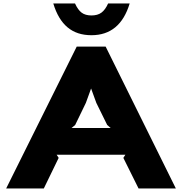

<svg xmlns="http://www.w3.org/2000/svg" viewBox="-20 -1076 1039 1096"><path d="M388.2 -345.2H611.8L591.8 -362.8L529.8 -488.8L500 -570.8L470.2 -488.8L409.2 -362.8ZM583 -810.1 983.9 0H771L684.1 -174.8L695.8 -192.9H303.2L314.9 -174.8L230 0H15.1L418 -810.1ZM597.2 -1056.2H720.2Q665.5 -875 502 -875Q418.9 -875 365.2 -920.2Q311.5 -965.3 284.2 -1056.2H408.2Q424.8 -1019.5 446 -1003.7Q467.3 -987.8 502 -987.8Q537.1 -987.8 558.8 -1003.7Q580.6 -1019.5 597.2 -1056.2Z"/></svg>

Font: Sinkin Sans 800 Black
Style: Regular
Weight: 900
Designer: Keith Bates
Foundry: K-Type
Version: Sinkin Sans (version 1.0)  by Keith Bates   •   © 2014   www